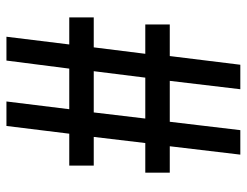

<svg xmlns="http://www.w3.org/2000/svg" viewBox="-105 -661 766 596"><g transform="rotate(-90 278.0 -363.0)"><path d="M363 -531H237L261 -726H185L161 -531H62V-455H151L132 -295H40V-219H122L96 0H172L198 -219H325L299 0H375L402 -219H500V-295H409L429 -455H522V-531H438L462 -726H388ZM355 -455 335 -295H208L227 -455Z"/></g></svg>

Font: Spoqa Han Sans Neo Medium
Style: Regular
Weight: 500
Designer: [Spoqa Han Sans Neo] Dong-huui Kim  Younghwa Kang  Yujin Lee  [Noto Sans] Ryoko NISHIZUKA  (kana & ideographs); Paul D. 
Foundry: Spoqa (http://www.spoqa-han-sans.com)
Version: Version 1.000